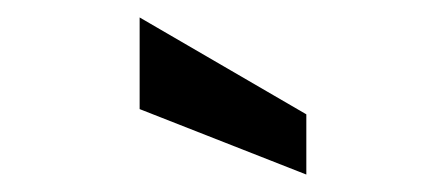

<svg xmlns="http://www.w3.org/2000/svg" viewBox="-20 -773 511 220"><path d="M140 -648V-753L331 -642V-573Z"/></svg>

Font: Cabin Medium
Style: Regular
Weight: 500
Designer: Pablo Impallari
Foundry: Pablo Impallari. http://www.impallari.com Igino Marini. http://www.ikern.com
Version: Version 2.200